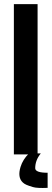

<svg xmlns="http://www.w3.org/2000/svg" viewBox="-20 -760 254 945"><path d="M153.3 67.9Q153.3 90.3 214.4 90.3V164.6Q162.6 167 141.6 160.6Q120.6 154.3 109.6 149.4Q98.6 144.5 91.8 137.7Q65.4 112.8 81.1 61.5Q92.3 24.9 122.6 -4.9H180.7Q153.3 28.8 153.3 67.9ZM48.3 0V-739.7H165V0Z"/></svg>

Font: News Cycle
Style: Bold
Weight: 700
Version: Version 0.5.1